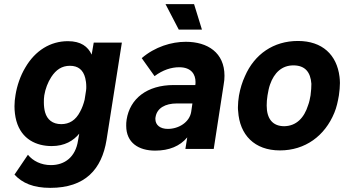

<svg xmlns="http://www.w3.org/2000/svg" viewBox="-20 -720 1670 928"><path d="M433 -514 423 -456C405 -495 371 -521 308 -521C224 -521 150 -476 102 -393C78 -353 62 -305 55 -261C52 -244 50 -225 50 -207C50 -183 53 -158 59 -136C84 -46 157 -14 230 -14C293 -14 335 -40 363 -74L357 -40C345 38 294 78 226 78C179 78 139 58 115 28L50 124C88 165 141 188 223 188C392 188 472 98 495 -44L569 -514ZM367 -180C346 -139 315 -120 276 -120C234 -120 208 -142 198 -177C194 -191 192 -208 192 -225C192 -236 192 -247 194 -259C199 -290 211 -322 228 -348C251 -383 279 -402 318 -402C358 -402 382 -382 392 -343C395 -331 397 -317 397 -301C397 -295 397 -289 396 -283L389 -238C384 -218 377 -198 367 -180Z M956 -577 918 -700H780L844 -577ZM1013 0 1061 -311C1064 -326 1065 -341 1065 -354C1065 -465 984 -518 878 -518C809 -518 729 -494 665 -439L727 -352C767 -382 808 -395 846 -395C906 -395 925 -359 925 -324C925 -319 925 -314 924 -309H820C690 -309 608 -243 592 -142C590 -131 590 -121 590 -112C590 -30 650 8 730 8C798 8 850 -14 885 -56L876 0ZM904 -179C896 -130 845 -97 791 -97C755 -97 731 -115 731 -145C731 -148 731 -151 732 -155C739 -197 778 -220 835 -220H910Z M1333 7C1455 7 1550 -63 1596 -175C1607 -201 1613 -230 1618 -259C1621 -280 1623 -301 1623 -319C1623 -330 1622 -340 1621 -349C1608 -455 1538 -522 1420 -522C1302 -522 1210 -458 1164 -352C1151 -324 1141 -292 1135 -258C1132 -239 1130 -219 1130 -202C1130 -195 1130 -189 1131 -183C1138 -68 1210 7 1333 7ZM1354 -110C1296 -110 1269 -148 1269 -210C1269 -225 1270 -241 1273 -259C1276 -278 1280 -297 1285 -311C1305 -369 1343 -404 1398 -404C1454 -404 1481 -372 1485 -315C1485 -302 1484 -280 1481 -259C1478 -243 1475 -226 1469 -211C1450 -150 1412 -111 1354 -110Z"/></svg>

Font: Arthouse Owned
Style: Bold Italic
Weight: 700
Italic angle: -10°
Designer: Jeremy Tribby
Foundry: Tribby Type
Version: Version 1.000;PS 001.000;hotconv 1.0.88;makeotf.lib2.5.64775